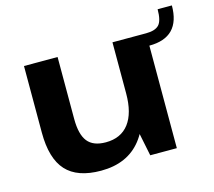

<svg xmlns="http://www.w3.org/2000/svg" viewBox="-94 -747 971 872"><g transform="rotate(-15 391.5 -311.0)"><path d="M221 -249Q221 -176 247.5 -142.5Q274 -109 333 -109Q404 -109 441.5 -158Q479 -207 479 -300L535 -381V-312Q535 -157 469 -73.5Q403 10 279 10Q168 10 115.5 -47.5Q63 -105 63 -227V-540H221ZM637 0H512L479 -162V-540H637ZM637 -540Q680 -540 698 -559Q716 -578 716 -632H783Q783 -482 637 -482Z"/></g></svg>

Font: Pathway Extreme 28pt
Style: Bold
Weight: 700
Designer: Eduardo Rodriguez Tunni
Foundry: Eduardo Rodriguez Tunni
Version: Version 1.001;gftools[0.9.26]